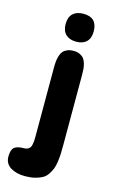

<svg xmlns="http://www.w3.org/2000/svg" viewBox="-157 -753 606 1006"><g transform="rotate(15 145.5 -250.5)"><path d="M87.9 -15.1V-388.2Q87.9 -407.7 89.4 -422.4Q90.8 -437 95.5 -452.4Q100.1 -467.8 108.2 -477.5Q116.2 -487.3 130.6 -493.7Q145 -500 165 -500Q184.6 -500 198.5 -493.7Q212.4 -487.3 220.5 -477.5Q228.5 -467.8 233.2 -452.4Q237.8 -437 239 -422.4Q240.2 -407.7 240.2 -388.2V-15.1Q240.2 15.6 239.5 36.1Q238.8 56.6 235.4 81.5Q231.9 106.4 225.6 122.1Q219.2 137.7 208.3 154.1Q197.3 170.4 181.2 179.4Q165 188.5 141.6 194.3Q118.2 200.2 87.9 200.2Q40.5 200.2 9.3 180.7Q-22 161.1 -22 123Q-22 86.9 -6.8 73.5Q8.3 60.1 45.9 60.1Q57.6 60.1 65.9 55.7Q74.2 51.3 78.4 45.2Q82.5 39.1 84.7 27.8Q86.9 16.6 87.4 8.1Q87.9 -0.5 87.9 -15.1ZM240.2 -625Q240.2 -588.4 220.5 -569.1Q200.7 -549.8 165 -549.8Q128.4 -549.8 108.2 -569.1Q87.9 -588.4 87.9 -625Q87.9 -663.1 108.2 -682.1Q128.4 -701.2 165 -701.2Q240.2 -701.2 240.2 -625Z"/></g></svg>

Font: Concert One
Style: Regular
Weight: 400
Designer: Johan Kallas, Mihkel Virkus
Foundry: Johan Kallas, Mihkel Virkus
Version: Version 1.003